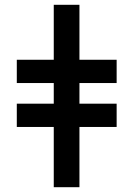

<svg xmlns="http://www.w3.org/2000/svg" viewBox="-20 -780 556 800"><path d="M311 -760V-531H466V-434H311V-348H466V-251H311V0H204V-251H50V-348H204V-434H50V-531H204V-760Z"/></svg>

Font: Noto Sans IKEA
Style: Bold
Weight: 600
Designer: Monotype Design Team
Foundry: Monotype Imaging Inc.
Version: Version 2.001